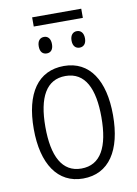

<svg xmlns="http://www.w3.org/2000/svg" viewBox="-90 -859 664 928"><g transform="rotate(-10 242.0 -395.0)"><path d="M375 -800H134V-755H375ZM174 -697C154 -697 141 -683 141 -656C141 -629 154 -616 174 -616C193 -616 206 -629 206 -656C206 -683 193 -697 174 -697ZM335 -697C316 -697 302 -683 302 -656C302 -629 316 -616 335 -616C354 -616 368 -629 368 -656C368 -683 354 -697 335 -697ZM437 -267C437 -437 370 -542 244 -542C117 -542 48 -442 48 -267C48 -95 118 10 242 10C370 10 437 -95 437 -267ZM105 -267C105 -412 149 -493 243 -493C340 -493 380 -406 380 -267C380 -121 337 -39 242 -39C148 -39 105 -123 105 -267Z"/></g></svg>

Font: Noto Sans Display SemiCondensed Light
Style: Regular
Weight: 300
Width: 4
Designer: Monotype Design Team
Foundry: Monotype Imaging Inc.
Version: Version 1.900